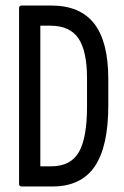

<svg xmlns="http://www.w3.org/2000/svg" viewBox="-20 -675 448 695"><path d="M59 0Q49 0 49 -10V-645Q49 -655 58 -655H165Q270 -655 321 -589.5Q372 -524 372 -389V-293Q372 -144 322.5 -72Q273 0 170 0ZM126 -73H165Q236 -73 265.5 -124.5Q295 -176 295 -289V-391Q295 -490 264 -536Q233 -582 162 -582H126Z"/></svg>

Font: Sofia Sans Extra Condensed Medium
Style: Regular
Weight: 500
Version: Version 4.100